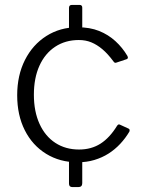

<svg xmlns="http://www.w3.org/2000/svg" viewBox="-20 -762 598 782"><path d="M315 -16Q315 0 299 0H275Q261 0 261 -14V-121Q261 -133 273 -133H304Q315 -133 315 -122V-16ZM315 -624Q315 -609 299 -609H275Q261 -609 261 -623V-730Q261 -742 273 -742H304Q315 -742 315 -731V-624ZM296 -651Q346 -651 383.5 -636Q421 -621 450 -594.5Q479 -568 499 -534Q504 -524 496 -521L454 -507Q447 -504 442 -512Q419 -543 397 -561.5Q375 -580 352 -589.5Q329 -599 301 -599Q246 -599 204.5 -571.5Q163 -544 140.5 -494Q118 -444 118 -376Q118 -308 141 -257.5Q164 -207 205.5 -180Q247 -153 302 -153Q352 -153 389.5 -177Q427 -201 457 -250Q460 -254 462.5 -255Q465 -256 469 -254L504 -238Q510 -235 507 -226Q491 -199 469.5 -176Q448 -153 422 -136.5Q396 -120 364.5 -110.5Q333 -101 296 -101Q224 -101 168 -135.5Q112 -170 81 -231.5Q50 -293 50 -374Q50 -455 81.5 -517.5Q113 -580 169 -615.5Q225 -651 296 -651Z"/></svg>

Font: Libre Franklin Thin Light
Style: Regular
Weight: 300
Version: Version 3.000